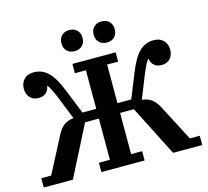

<svg xmlns="http://www.w3.org/2000/svg" viewBox="-124 -1052 1299 1197"><g transform="rotate(-15 525.5 -453.5)"><path d="M14 -60H78L193 -281Q216 -328 241.5 -347Q267 -366 305 -370L248 -512Q234 -547 223 -569Q212 -591 202 -605H198Q195 -580 177 -563.5Q159 -547 128 -547Q94 -547 73.5 -569Q53 -591 53 -628Q53 -662 75.5 -686Q98 -710 139 -710Q193 -710 232 -671.5Q271 -633 306 -543L368 -389H457V-638H386V-698H665V-638H594V-389H683L745 -543Q780 -633 819 -671.5Q858 -710 912 -710Q953 -710 975.5 -686Q998 -662 998 -628Q998 -591 977.5 -569Q957 -547 923 -547Q892 -547 874 -563.5Q856 -580 853 -605H849Q839 -591 828 -569Q817 -547 803 -512L746 -370Q784 -366 809.5 -347Q835 -328 858 -281L973 -60H1037V0H849L683 -326H594V-60H665V0H386V-60H457V-326H368L202 0H14ZM421 -771Q389 -771 371 -790Q353 -809 353 -837V-841Q353 -869 371 -888Q389 -907 421 -907Q453 -907 471 -888Q489 -869 489 -841V-837Q489 -809 471 -790Q453 -771 421 -771ZM629 -771Q597 -771 579 -790Q561 -809 561 -837V-841Q561 -869 579 -888Q597 -907 629 -907Q661 -907 679 -888Q697 -869 697 -841V-837Q697 -809 679 -790Q661 -771 629 -771Z"/></g></svg>

Font: IBM Plex Serif SmBld
Style: Regular
Weight: 600
Designer: Mike Abbink, Paul van der Laan, Pieter van Rosmalen
Foundry: Bold Monday
Version: Version 3.001